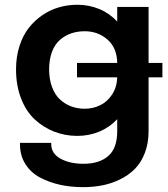

<svg xmlns="http://www.w3.org/2000/svg" viewBox="-20 -560 705 807"><path d="M304.7 11.2Q254.4 11.2 208.7 -6.3Q163.1 -23.9 126.7 -57.4Q90.3 -90.8 68.8 -145.5Q47.4 -200.2 47.4 -268.6Q47.4 -321.3 61.8 -366.2Q76.2 -411.1 100.8 -442.6Q125.5 -474.1 158.2 -496.3Q190.9 -518.6 228 -529.3Q265.1 -540 304.7 -540Q354 -540 397.5 -522Q440.9 -503.9 472.7 -469.2V-530.8H604.5V-295.4H662.6V-234.9H604.5V-8.8Q604.5 42.5 588.6 83.3Q572.8 124 546.4 150.4Q520 176.8 483.9 194.3Q447.8 211.9 409.4 219.2Q371.1 226.6 329.1 226.6Q277.8 226.6 232.2 216.6Q186.5 206.5 147.9 186Q109.4 165.5 86.7 129.6Q64 93.8 64 45.9V40.5H195.3V45.9Q195.3 85 234.1 106.7Q272.9 128.4 331.5 128.4Q397 128.4 434.8 95.9Q472.7 63.5 472.7 -8.8V-59.1Q440.9 -24.9 397.5 -6.8Q354 11.2 304.7 11.2ZM303.7 -234.9V-295.4H472.7Q471.7 -358.9 431.6 -393.8Q391.6 -428.7 335.9 -428.7Q305.7 -428.7 279.8 -419.9Q253.9 -411.1 232.4 -392.8Q210.9 -374.5 198.7 -342.5Q186.5 -310.5 186.5 -268.6Q186.5 -226.1 199 -193.4Q211.4 -160.6 232.7 -141.4Q253.9 -122.1 280 -112.5Q306.2 -103 335.9 -103Q371.1 -103 401.1 -117.7Q431.2 -132.3 451.2 -162.8Q471.2 -193.4 472.7 -234.9Z"/></svg>

Font: Epilogue SemiBold
Style: Regular
Weight: 600
Designer: Tyler Finck
Foundry: Etcetera Type Co
Version: Version 2.112